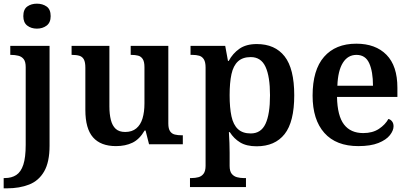

<svg xmlns="http://www.w3.org/2000/svg" viewBox="-37 -786 2231 1046"><path d="M-17 240V184H-10Q26 184 51.5 167.5Q77 151 90 111.5Q103 72 103 3V-420Q103 -450 92 -464Q81 -478 62.5 -482.5Q44 -487 23 -487H19V-536H233V8Q233 97 203.5 148Q174 199 121.5 219.5Q69 240 2 240ZM164 -630Q133 -630 111.5 -646.5Q90 -663 90 -698Q90 -735 111.5 -750.5Q133 -766 164 -766Q195 -766 217 -750.5Q239 -735 239 -698Q239 -663 217 -646.5Q195 -630 164 -630Z M595 10Q512 10 470 -37.5Q428 -85 428 -187V-417Q428 -447 420 -462Q412 -477 396 -482Q380 -487 356 -487H353V-536H559V-206Q559 -164 567 -132.5Q575 -101 593.5 -84Q612 -67 645 -67Q682 -67 705.5 -86.5Q729 -106 739.5 -141Q750 -176 750 -223V-420Q750 -450 740.5 -464.5Q731 -479 715 -483Q699 -487 678 -487H675V-536H880V-113Q880 -85 889.5 -71Q899 -57 915.5 -53Q932 -49 952 -49H959V0H775L756 -75H751Q723 -27 684.5 -8.5Q646 10 595 10Z M998 233V184H1008Q1026 184 1043.5 179.5Q1061 175 1072 160.5Q1083 146 1083 117V-418Q1083 -448 1073.5 -463Q1064 -478 1048 -482.5Q1032 -487 1012 -487H1001V-536H1190L1205 -454H1209Q1231 -495 1267.5 -520.5Q1304 -546 1362 -546Q1461 -546 1513.5 -479Q1566 -412 1566 -267Q1566 -122 1513.5 -55.5Q1461 11 1361 11Q1306 11 1271.5 -10Q1237 -31 1215 -66H1210Q1212 -38 1213 -7.5Q1214 23 1214 46V118Q1214 147 1225.5 161Q1237 175 1254.5 179.5Q1272 184 1289 184H1303V233ZM1329 -59Q1385 -59 1409.5 -111.5Q1434 -164 1434 -267Q1434 -369 1409.5 -422Q1385 -475 1329 -475Q1285 -475 1259.5 -451.5Q1234 -428 1224 -382Q1214 -336 1214 -267Q1214 -199 1224 -152.5Q1234 -106 1259.5 -82.5Q1285 -59 1329 -59Z M1915 10Q1794 10 1730 -62Q1666 -134 1666 -265Q1666 -405 1728.5 -476.5Q1791 -548 1904 -548Q2009 -548 2068.5 -487.5Q2128 -427 2128 -308V-258H1799Q1801 -155 1837 -108Q1873 -61 1942 -61Q1993 -61 2027.5 -84Q2062 -107 2079 -138Q2091 -135 2099 -124.5Q2107 -114 2107 -98Q2107 -75 2087 -49.5Q2067 -24 2024.5 -7Q1982 10 1915 10ZM1995 -319Q1995 -396 1974.5 -441.5Q1954 -487 1905 -487Q1858 -487 1831 -444Q1804 -401 1801 -319Z"/></svg>

Font: Noto Serif Khmer SemiBold
Style: Regular
Weight: 600
Version: Version 2.003